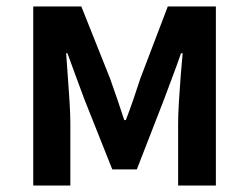

<svg xmlns="http://www.w3.org/2000/svg" viewBox="-20 -575 771 595"><path d="M83 0V-555H232L321 -332Q333 -298 344 -266Q355 -234 365 -203H370Q382 -234 393 -266Q404 -298 415 -332L500 -555H649V0H532V-193Q532 -221 534.5 -260.5Q537 -300 540 -340Q543 -380 546 -410H541Q529 -375 514.5 -337Q500 -299 488 -266L404 -50H328L242 -266Q230 -299 215.5 -337.5Q201 -376 189 -410H185Q187 -380 190 -340Q193 -300 195.5 -260.5Q198 -221 198 -193V0Z"/></svg>

Font: Noto Sans KR SemiBold
Style: Regular
Weight: 600
Designer: Ryoko NISHIZUKA  (kana, bopomofo & ideographs); Paul D. Hunt (Latin, Greek & Cyrillic); Sandoll Communications , Soo-you
Foundry: Adobe
Version: Version 2.004-H2;hotconv 1.0.118;makeotfexe 2.5.65603